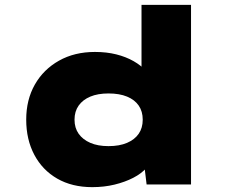

<svg xmlns="http://www.w3.org/2000/svg" viewBox="-20 -760 947 791"><path d="M360 11Q277 11 216 -24Q155 -59 121.5 -122Q88 -185 88 -267Q88 -349 123.5 -411.5Q159 -474 223 -510Q287 -546 371 -546Q419 -546 459 -536Q499 -526 530.5 -508Q562 -490 582 -467Q602 -444 608 -418L563 -404V-740H767V0H584L568 -132L609 -118Q604 -92 583.5 -68.5Q563 -45 529 -27.5Q495 -10 452 0.5Q409 11 360 11ZM427 -158Q472 -158 503.5 -171.5Q535 -185 551.5 -209Q568 -233 568 -267Q568 -301 551.5 -325Q535 -349 503.5 -362Q472 -375 427 -375Q383 -375 352 -362Q321 -349 304 -325Q287 -301 287 -267Q287 -233 304 -209Q321 -185 352 -171.5Q383 -158 427 -158Z"/></svg>

Font: Lexend Peta Black
Style: Regular
Weight: 900
Version: Version 1.007